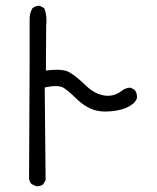

<svg xmlns="http://www.w3.org/2000/svg" viewBox="-20 -613 540 661"><path d="M104 28 89 21Q81 13 80 1Q83 -520 82 -543.5Q81 -567 92 -585Q103 -594 117 -593L132 -585Q143 -559 139 -523L138 -370Q196 -378 220 -363.5Q244 -349 270 -323.5Q296 -298 319 -289.5Q342 -281 362 -284Q382 -287 398 -299.5Q414 -312 430 -311L443 -304Q454 -291 451 -273L443 -260Q422 -242 396 -235.5Q370 -229 341 -229Q312 -229 287.5 -241Q263 -253 240 -276Q217 -299 199 -310.5Q181 -322 134 -312L137 7L129 21Q120 29 104 28Z"/></svg>

Font: NaniFont Regular
Style: Regular
Weight: 400
Designer: Nanigashitei
Version: Version 1.036